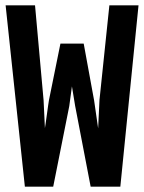

<svg xmlns="http://www.w3.org/2000/svg" viewBox="-20 -714 540 718"><path d="M293 -551 332 -338 347 -234 352 -340 389 -694H498L430 -16H319L261 -318L249 -391L239 -317L179 -16H73L1 -694H111L143 -339L148 -235Q149 -239 151 -254.5Q153 -270 155.5 -287Q158 -304 160 -319.5Q162 -335 163 -339L206 -551Z"/></svg>

Font: D2Coding
Style: Bold
Weight: 700
Monospace: yes
Designer: Yong-Rak Park; Jeong-Hwan Yoon; Sang-Min Lee;
Foundry: NHN Corporation
Version: Version 1.3.2; Build 20180524